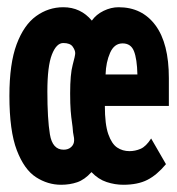

<svg xmlns="http://www.w3.org/2000/svg" viewBox="-20 -499 490 531"><path d="M321 12Q298 12 275 4.5Q252 -3 233 -23Q214 -2 193.5 5Q173 12 149 12Q112 12 79.5 -9Q47 -30 26.5 -83.5Q6 -137 6 -234Q6 -323 26 -376.5Q46 -430 80 -454.5Q114 -479 155 -479Q203 -479 234 -442Q246 -459 266.5 -469Q287 -479 308 -479Q373 -479 410 -429Q447 -379 447 -283V-206H270Q270 -155 279.5 -128Q289 -101 304 -91Q319 -81 338 -81Q354 -81 369 -87.5Q384 -94 398 -116L439 -45Q414 -15 387.5 -1.5Q361 12 321 12ZM156 -85Q169 -85 177 -92.5Q185 -100 185 -111Q185 -118 184 -121.5Q183 -125 182 -133Q181 -148 179 -161Q177 -174 175.5 -192.5Q174 -211 174 -241Q174 -294 181 -319.5Q188 -345 188 -352Q188 -360 181 -370Q174 -380 155 -380Q136 -380 123.5 -348Q111 -316 111 -246Q111 -170 118 -127.5Q125 -85 156 -85ZM272 -293H360Q359 -336 350.5 -357.5Q342 -379 319 -379Q296 -379 284.5 -353Q273 -327 272 -293Z"/></svg>

Font: Inconsolata SemiCondensed Black
Style: Regular
Weight: 900
Width: 4
Monospace: yes
Designer: Raph Levien, Cyreal, Brenton Simpson
Foundry: Raph Levien, Cyreal, Google
Version: Version 3.001; ttfautohint (v1.8.2.53-6de2)